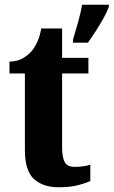

<svg xmlns="http://www.w3.org/2000/svg" viewBox="-20 -780 479 810"><path d="M227 10Q161 10 123 -25Q85 -60 85 -148V-470H20V-520Q55 -521 78 -535Q101 -549 114 -565Q126 -579 137 -602.5Q148 -626 154 -660H242V-536H353V-470H242V-161Q242 -116 253 -96Q264 -76 295 -76Q332 -76 361 -85V-16Q346 -9 312 0.5Q278 10 227 10ZM288 -613Q297 -643 309 -685Q321 -727 326 -760H439V-750Q431 -729 416 -702Q401 -675 383.5 -648Q366 -621 351 -600H288Z"/></svg>

Font: Noto Serif Tamil Condensed ExtraBold
Style: Regular
Weight: 800
Width: 3
Designer: Indian Type Foundry, Tom Grace, and the Monotype Design Team
Foundry: Monotype Imaging Inc.
Version: Version 2.004; ttfautohint (v1.8.4.7-5d5b)